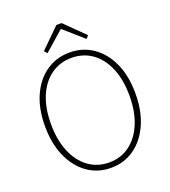

<svg xmlns="http://www.w3.org/2000/svg" viewBox="-165 -1044 1043 1177"><g transform="rotate(-20 357.0 -456.0)"><path d="M357 13Q271 13 204.5 -34Q138 -81 100 -166Q62 -251 62 -365Q62 -480 100 -563.5Q138 -647 204.5 -693Q271 -739 357 -739Q443 -739 509.5 -693Q576 -647 614 -563.5Q652 -480 652 -365Q652 -251 614 -166Q576 -81 509.5 -34Q443 13 357 13ZM357 -22Q434 -22 491.5 -64.5Q549 -107 581 -184Q613 -261 613 -365Q613 -469 581 -545Q549 -621 491.5 -662.5Q434 -704 357 -704Q281 -704 223 -662.5Q165 -621 133 -545Q101 -469 101 -365Q101 -261 133 -184Q165 -107 223 -64.5Q281 -22 357 -22ZM230 -781 213 -800 340 -925H374L501 -800L485 -781L360 -891H355Z"/></g></svg>

Font: Noto Sans TC Thin Thin
Style: Regular
Weight: 250
Version: Version 2.004-H2;hotconv 1.0.118;makeotfexe 2.5.65603